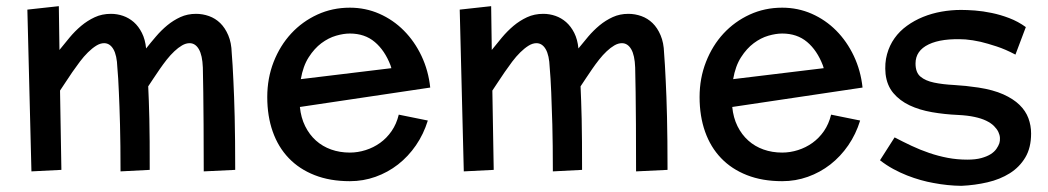

<svg xmlns="http://www.w3.org/2000/svg" viewBox="-20 -540 3400 623"><path d="M172.9 -377.9Q188.5 -397.5 205.8 -418.2Q223.1 -439 243.4 -456.1Q263.7 -473.1 287.4 -484.1Q311 -495.1 339.8 -495.1Q360.4 -495.1 379.4 -488.5Q398.4 -481.9 414.1 -468.3Q429.7 -454.6 440.4 -433.3Q451.2 -412.1 454.1 -382.8Q469.2 -401.9 486.1 -421.6Q502.9 -441.4 522.7 -457.8Q542.5 -474.1 565.4 -484.6Q588.4 -495.1 616.2 -495.1Q637.7 -495.1 658.2 -487.8Q678.7 -480.5 694.6 -465.1Q710.4 -449.7 720.7 -425.5Q731 -401.4 731.9 -368.2Q734.9 -332.5 737.3 -278.3Q739.7 -231.9 741.5 -160.4Q743.2 -88.9 743.2 11.2L641.1 16.1Q641.1 -72.8 640.6 -136Q640.1 -199.2 639.6 -240.7Q638.7 -289.1 638.2 -320.8Q636.7 -360.8 625.2 -380.4Q613.8 -399.9 595.2 -399.9Q583 -399.9 570.6 -392.6Q558.1 -385.3 545.7 -373.5Q533.2 -361.8 521.2 -346.7Q509.3 -331.5 498.5 -315.9Q487.8 -300.3 478 -285.6Q468.3 -271 460.9 -259.8Q461.9 -238.3 462.9 -212.4Q463.9 -186.5 464.6 -153.8Q465.3 -121.1 465.6 -80.6Q465.8 -40 465.8 11.2L371.1 16.1Q371.1 -72.8 369.4 -136Q367.7 -199.2 365.7 -240.7Q363.8 -289.1 360.8 -320.8Q359.4 -360.8 347.9 -380.4Q336.4 -399.9 317.9 -399.9Q305.2 -399.9 292 -391.6Q278.8 -383.3 265.4 -370.1Q252 -356.9 239.3 -340.1Q226.6 -323.2 214.8 -306.2Q203.1 -289.1 192.9 -273.4Q182.6 -257.8 174.8 -246.1L179.2 11.2L82 16.1L68.8 -508.8L170.9 -520Z M1115.2 -44.9Q1141.1 -44.9 1166.5 -53Q1191.9 -61 1213.4 -76.4Q1234.9 -91.8 1250.7 -114.7Q1266.6 -137.7 1273.9 -168L1368.2 -148.9Q1354.5 -104.5 1329.6 -68.4Q1304.7 -32.2 1271.5 -6.3Q1238.3 19.5 1198.5 33.7Q1158.7 47.9 1115.2 47.9Q1050.8 47.9 1001 28.3Q951.2 8.8 917 -26.9Q882.8 -62.5 865 -112.8Q847.2 -163.1 847.2 -225.1Q847.2 -286.1 867.9 -339.1Q888.7 -392.1 924.8 -431.2Q960.9 -470.2 1009.8 -492.7Q1058.6 -515.1 1115.2 -515.1Q1166 -515.1 1210.9 -495.4Q1255.9 -475.6 1290.5 -440.7Q1325.2 -405.8 1347.7 -358.4Q1370.1 -311 1376 -255.9L953.1 -192.9Q956.5 -158.2 970.2 -130.6Q983.9 -103 1005.1 -84Q1026.4 -64.9 1054.4 -54.9Q1082.5 -44.9 1115.2 -44.9ZM1250 -318.8 1247.1 -328.1Q1228.5 -376.5 1196 -403.8Q1163.6 -431.2 1115.2 -431.2Q1094.7 -431.2 1070.3 -424.1Q1045.9 -417 1022.9 -399.9Q1000 -382.8 981.7 -354.2Q963.4 -325.7 956.1 -283.2Z M1575.7 -377.9Q1591.3 -397.5 1608.6 -418.2Q1626 -439 1646.2 -456.1Q1666.5 -473.1 1690.2 -484.1Q1713.9 -495.1 1742.7 -495.1Q1763.2 -495.1 1782.2 -488.5Q1801.3 -481.9 1816.9 -468.3Q1832.5 -454.6 1843.3 -433.3Q1854 -412.1 1856.9 -382.8Q1872.1 -401.9 1888.9 -421.6Q1905.8 -441.4 1925.5 -457.8Q1945.3 -474.1 1968.3 -484.6Q1991.2 -495.1 2019 -495.1Q2040.5 -495.1 2061 -487.8Q2081.5 -480.5 2097.4 -465.1Q2113.3 -449.7 2123.5 -425.5Q2133.8 -401.4 2134.8 -368.2Q2137.7 -332.5 2140.1 -278.3Q2142.6 -231.9 2144.3 -160.4Q2146 -88.9 2146 11.2L2043.9 16.1Q2043.9 -72.8 2043.5 -136Q2043 -199.2 2042.5 -240.7Q2041.5 -289.1 2041 -320.8Q2039.6 -360.8 2028.1 -380.4Q2016.6 -399.9 1998 -399.9Q1985.8 -399.9 1973.4 -392.6Q1960.9 -385.3 1948.5 -373.5Q1936 -361.8 1924.1 -346.7Q1912.1 -331.5 1901.4 -315.9Q1890.6 -300.3 1880.9 -285.6Q1871.1 -271 1863.8 -259.8Q1864.7 -238.3 1865.7 -212.4Q1866.7 -186.5 1867.4 -153.8Q1868.2 -121.1 1868.4 -80.6Q1868.7 -40 1868.7 11.2L1773.9 16.1Q1773.9 -72.8 1772.2 -136Q1770.5 -199.2 1768.6 -240.7Q1766.6 -289.1 1763.7 -320.8Q1762.2 -360.8 1750.7 -380.4Q1739.3 -399.9 1720.7 -399.9Q1708 -399.9 1694.8 -391.6Q1681.6 -383.3 1668.2 -370.1Q1654.8 -356.9 1642.1 -340.1Q1629.4 -323.2 1617.7 -306.2Q1606 -289.1 1595.7 -273.4Q1585.4 -257.8 1577.6 -246.1L1582 11.2L1484.9 16.1L1471.7 -508.8L1573.7 -520Z M2518.1 -44.9Q2543.9 -44.9 2569.3 -53Q2594.7 -61 2616.2 -76.4Q2637.7 -91.8 2653.6 -114.7Q2669.4 -137.7 2676.8 -168L2771 -148.9Q2757.3 -104.5 2732.4 -68.4Q2707.5 -32.2 2674.3 -6.3Q2641.1 19.5 2601.3 33.7Q2561.5 47.9 2518.1 47.9Q2453.6 47.9 2403.8 28.3Q2354 8.8 2319.8 -26.9Q2285.6 -62.5 2267.8 -112.8Q2250 -163.1 2250 -225.1Q2250 -286.1 2270.8 -339.1Q2291.5 -392.1 2327.6 -431.2Q2363.8 -470.2 2412.6 -492.7Q2461.4 -515.1 2518.1 -515.1Q2568.8 -515.1 2613.8 -495.4Q2658.7 -475.6 2693.4 -440.7Q2728 -405.8 2750.5 -358.4Q2772.9 -311 2778.8 -255.9L2356 -192.9Q2359.4 -158.2 2373 -130.6Q2386.7 -103 2408 -84Q2429.2 -64.9 2457.3 -54.9Q2485.4 -44.9 2518.1 -44.9ZM2652.8 -318.8 2649.9 -328.1Q2631.3 -376.5 2598.9 -403.8Q2566.4 -431.2 2518.1 -431.2Q2497.6 -431.2 2473.1 -424.1Q2448.7 -417 2425.8 -399.9Q2402.8 -382.8 2384.5 -354.2Q2366.2 -325.7 2358.9 -283.2Z M3325.7 -106.9Q3325.7 -60.5 3306.9 -29.1Q3288.1 2.4 3256.6 22.2Q3225.1 42 3184.3 51.5Q3143.6 61 3099.6 63Q3054.7 62.5 3008.8 53.7Q2989.3 50.3 2967.5 44.2Q2945.8 38.1 2923.3 29.3Q2900.9 20.5 2878.4 8.3Q2856 -3.9 2835.4 -20L2882.8 -94.2Q2909.7 -80.1 2937.7 -66.9Q2965.8 -53.7 2995.1 -43.7Q3024.4 -33.7 3055.2 -27.8Q3085.9 -22 3118.7 -22Q3145.5 -22 3164.1 -27.1Q3182.6 -32.2 3194.6 -39.8Q3206.5 -47.4 3213.1 -56.9Q3219.7 -66.4 3222.7 -75.2Q3225.1 -83 3224.6 -92.5Q3224.1 -102.1 3219.5 -111.8Q3214.8 -121.6 3205.3 -131.1Q3195.8 -140.6 3180.2 -148.2Q3164.6 -155.8 3142.1 -160.6Q3119.6 -165.5 3088.9 -167Q3044.9 -168.9 3004.2 -176Q2963.4 -183.1 2931.4 -198.2Q2899.4 -213.4 2878.7 -238Q2857.9 -262.7 2853.5 -299.8Q2850.1 -335 2858.2 -364Q2866.2 -393.1 2882.6 -416Q2898.9 -439 2922.9 -456.3Q2946.8 -473.6 2975.1 -485.1Q3003.4 -496.6 3034.9 -502.2Q3066.4 -507.8 3098.6 -507.8Q3117.7 -507.8 3143.6 -505.9Q3169.4 -503.9 3197.8 -498Q3226.1 -492.2 3254.9 -481.2Q3283.7 -470.2 3308.6 -452.1L3274.9 -362.8Q3242.7 -379.9 3213.6 -389.4Q3184.6 -398.9 3162.1 -404.3Q3135.7 -410.2 3112.8 -412.1Q3036.1 -416.5 2993.4 -396Q2950.7 -375.5 2950.7 -334Q2950.7 -304.7 2966.8 -291.3Q2982.9 -277.8 3010.7 -272Q3038.6 -266.1 3075.7 -264.2Q3112.8 -262.2 3154.8 -255.9Q3202.6 -248.5 3235.4 -233.9Q3268.1 -219.2 3288.1 -199.7Q3308.1 -180.2 3316.9 -156.5Q3325.7 -132.8 3325.7 -106.9Z"/></svg>

Font: McLaren
Style: Regular
Weight: 400
Designer: Astigmatic (AOETI)
Foundry: Astigmatic (AOETI)
Version: Version 1.000